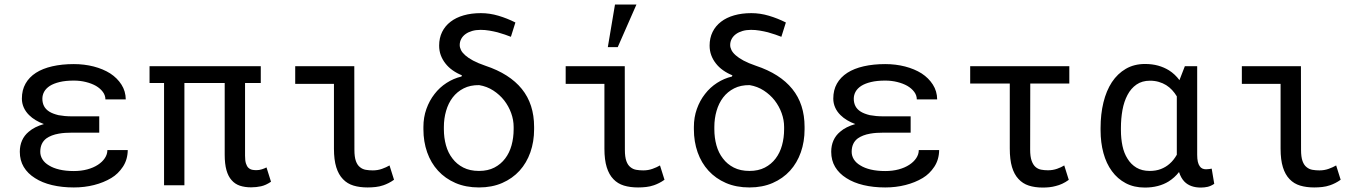

<svg xmlns="http://www.w3.org/2000/svg" viewBox="-20 -822 6041 852"><path d="M67.9 -148.4Q67.9 -110.4 85.4 -81.1Q103 -51.8 135.3 -31.7Q167 -11.2 210.9 -0.7Q254.9 9.8 307.6 9.8Q355 9.8 397.5 -1Q439.9 -11.7 474.1 -32.2Q504.4 -50.3 525.4 -82Q546.4 -113.8 546.9 -156.2H456.5Q456.5 -137.2 445.3 -120.4Q434.1 -103.5 414.6 -90.8Q394.5 -77.6 367.2 -70.3Q339.8 -63 307.6 -63Q271.5 -63 243.7 -69.6Q215.8 -76.2 197.3 -87.9Q178.2 -99.1 168.5 -114.7Q158.7 -130.4 158.7 -148.4Q158.7 -168 165.5 -182.9Q172.4 -197.8 186 -208Q196.3 -215.3 210.2 -220.7Q224.1 -226.1 241.2 -229Q254.4 -231.4 269.5 -232.4Q284.7 -233.4 301.8 -233.4H420.4V-305.7H301.8Q283.2 -305.7 267.6 -307.1Q252 -308.6 239.3 -311Q227.1 -314 216.8 -317.9Q206.5 -321.8 198.7 -326.7Q182.6 -336.9 175.3 -351.3Q168 -365.7 168 -383.8Q168 -400.4 176 -415Q184.1 -429.7 201.2 -440.9Q218.3 -451.7 244.6 -458Q271 -464.4 307.6 -464.4Q335.9 -464.4 361.3 -458Q386.7 -451.7 405.8 -440.9Q424.8 -429.7 436.3 -414.3Q447.8 -398.9 447.8 -380.9H538.1Q537.6 -417.5 519 -446.5Q500.5 -475.6 469.2 -496.1Q437.5 -516.1 395.8 -526.9Q354 -537.6 307.6 -537.6Q254.9 -537.6 212.2 -527.8Q169.4 -518.1 139.6 -499Q109.4 -479.5 93.3 -450.9Q77.1 -422.4 77.1 -384.3Q77.1 -363.8 85.4 -345Q93.8 -326.2 109.4 -311Q121.6 -298.8 138.2 -288.8Q154.8 -278.8 174.8 -271.5Q154.3 -265.6 137.2 -257.1Q120.1 -248.5 107.4 -237.3Q87.9 -221.2 77.9 -198.7Q67.9 -176.3 67.9 -148.4Z M1137.2 -453.6V-528.3H643.6V-453.6H708V0H798.3V-453.6H977.1V-135.7Q977.1 -94.7 984.9 -66.9Q992.7 -39.1 1007.8 -22.5Q1022.5 -5.4 1044.4 2Q1066.4 9.3 1094.2 9.3Q1117.2 9.3 1138.4 4.6Q1159.7 0 1182.6 -15.6L1162.6 -79.1Q1154.3 -74.7 1142.3 -70.8Q1130.4 -66.9 1117.7 -66.9Q1106.9 -66.9 1097.9 -68.8Q1088.9 -70.8 1082 -77.6Q1075.2 -84.5 1071.3 -96.9Q1067.4 -109.4 1067.4 -130.9V-453.6Z M1290 -528.3V-449.7H1461.9V-162.1Q1461.9 -112.8 1472.2 -79.8Q1482.4 -46.9 1502 -26.9Q1521 -6.8 1548.6 1.5Q1576.2 9.8 1611.3 9.8Q1629.4 9.8 1647 7.8Q1664.6 5.9 1681.6 0Q1692.9 -3.9 1704.6 -9.8Q1716.3 -15.6 1728.5 -24.4L1708.5 -87.9Q1694.3 -79.6 1675.3 -72.8Q1656.2 -65.9 1634.3 -65.9Q1618.2 -65.9 1603.5 -68.4Q1588.9 -70.8 1577.6 -80.1Q1565.9 -88.9 1559.3 -107.2Q1552.7 -125.5 1552.7 -157.2L1552.2 -528.3Z M1928.7 -619.6Q1928.7 -596.7 1936 -576.9Q1943.4 -557.1 1956.5 -540.5Q1969.7 -523.4 1988.3 -510.3Q2006.8 -497.1 2029.8 -487.8L2027.8 -482.4Q1992.7 -474.1 1961.7 -454.1Q1930.7 -434.1 1908.2 -404.8Q1885.3 -375.5 1872.1 -338.4Q1858.9 -301.3 1858.9 -258.8V-248.5Q1858.9 -193.4 1875.5 -146.2Q1892.1 -99.1 1923.8 -64.5Q1955.6 -29.8 2001.2 -10Q2046.9 9.8 2105.5 9.8Q2163.1 9.8 2208.5 -10Q2253.9 -29.8 2285.6 -64.5Q2316.9 -99.1 2333.5 -146.2Q2350.1 -193.4 2350.1 -248.5V-258.8Q2350.1 -359.9 2295.7 -427.2Q2241.2 -494.6 2133.8 -530.3Q2101.1 -541.5 2079.3 -553.2Q2057.6 -564.9 2044.4 -576.7Q2031.2 -588.4 2025.6 -599.9Q2020 -611.3 2020 -622.1Q2020 -637.2 2026.9 -649.7Q2033.7 -662.1 2045.9 -670.9Q2058.1 -679.7 2075 -684.6Q2091.8 -689.5 2112.3 -689.5Q2131.8 -689.5 2150.9 -686.3Q2169.9 -683.1 2187.5 -678.7Q2205.1 -673.8 2220.5 -668.5Q2235.8 -663.1 2247.1 -658.7L2267.1 -722.2Q2230.5 -740.7 2191.7 -752.2Q2152.8 -763.7 2113.8 -763.7Q2071.8 -763.7 2037.6 -753.9Q2003.4 -744.1 1979.5 -725.6Q1955.1 -707 1941.9 -680.2Q1928.7 -653.3 1928.7 -619.6ZM1949.7 -248.5V-258.8Q1949.7 -295.9 1959.5 -329.8Q1969.2 -363.8 1988.8 -389.6Q2008.3 -415 2037.6 -429.9Q2066.9 -444.8 2106.4 -444.3Q2141.1 -438.5 2169.2 -420.2Q2197.3 -401.9 2217.3 -376.5Q2237.3 -350.6 2248.3 -320.1Q2259.3 -289.6 2259.3 -258.8V-248.5Q2259.3 -210.9 2250 -177.2Q2240.7 -143.6 2221.7 -118.7Q2202.6 -93.3 2173.8 -78.4Q2145 -63.5 2105.5 -63.5Q2065.4 -63.5 2036.1 -78.4Q2006.8 -93.3 1987.8 -118.7Q1968.3 -143.6 1959 -177.2Q1949.7 -210.9 1949.7 -248.5Z M2490.2 -528.3V-449.7H2662.1V-162.1Q2662.1 -112.8 2672.4 -79.8Q2682.6 -46.9 2702.1 -26.9Q2721.2 -6.8 2748.8 1.5Q2776.4 9.8 2811.5 9.8Q2829.6 9.8 2847.2 7.8Q2864.7 5.9 2881.8 0Q2893.1 -3.9 2904.8 -9.8Q2916.5 -15.6 2928.7 -24.4L2908.7 -87.9Q2894.5 -79.6 2875.5 -72.8Q2856.4 -65.9 2834.5 -65.9Q2818.4 -65.9 2803.7 -68.4Q2789.1 -70.8 2777.8 -80.1Q2766.1 -88.9 2759.5 -107.2Q2752.9 -125.5 2752.9 -157.2L2752.4 -528.3ZM2709 -801.8 2677.2 -612.8H2721.2L2804.2 -801.8Z M3128.9 -619.6Q3128.9 -596.7 3136.2 -576.9Q3143.6 -557.1 3156.7 -540.5Q3169.9 -523.4 3188.5 -510.3Q3207 -497.1 3230 -487.8L3228 -482.4Q3192.9 -474.1 3161.9 -454.1Q3130.9 -434.1 3108.4 -404.8Q3085.4 -375.5 3072.3 -338.4Q3059.1 -301.3 3059.1 -258.8V-248.5Q3059.1 -193.4 3075.7 -146.2Q3092.3 -99.1 3124 -64.5Q3155.8 -29.8 3201.4 -10Q3247.1 9.8 3305.7 9.8Q3363.3 9.8 3408.7 -10Q3454.1 -29.8 3485.8 -64.5Q3517.1 -99.1 3533.7 -146.2Q3550.3 -193.4 3550.3 -248.5V-258.8Q3550.3 -359.9 3495.8 -427.2Q3441.4 -494.6 3334 -530.3Q3301.3 -541.5 3279.5 -553.2Q3257.8 -564.9 3244.6 -576.7Q3231.4 -588.4 3225.8 -599.9Q3220.2 -611.3 3220.2 -622.1Q3220.2 -637.2 3227.1 -649.7Q3233.9 -662.1 3246.1 -670.9Q3258.3 -679.7 3275.1 -684.6Q3292 -689.5 3312.5 -689.5Q3332 -689.5 3351.1 -686.3Q3370.1 -683.1 3387.7 -678.7Q3405.3 -673.8 3420.7 -668.5Q3436 -663.1 3447.3 -658.7L3467.3 -722.2Q3430.7 -740.7 3391.8 -752.2Q3353 -763.7 3314 -763.7Q3272 -763.7 3237.8 -753.9Q3203.6 -744.1 3179.7 -725.6Q3155.3 -707 3142.1 -680.2Q3128.9 -653.3 3128.9 -619.6ZM3149.9 -248.5V-258.8Q3149.9 -295.9 3159.7 -329.8Q3169.4 -363.8 3189 -389.6Q3208.5 -415 3237.8 -429.9Q3267.1 -444.8 3306.6 -444.3Q3341.3 -438.5 3369.4 -420.2Q3397.5 -401.9 3417.5 -376.5Q3437.5 -350.6 3448.5 -320.1Q3459.5 -289.6 3459.5 -258.8V-248.5Q3459.5 -210.9 3450.2 -177.2Q3440.9 -143.6 3421.9 -118.7Q3402.8 -93.3 3374 -78.4Q3345.2 -63.5 3305.7 -63.5Q3265.6 -63.5 3236.3 -78.4Q3207 -93.3 3188 -118.7Q3168.5 -143.6 3159.2 -177.2Q3149.9 -210.9 3149.9 -248.5Z M3668.5 -148.4Q3668.5 -110.4 3686 -81.1Q3703.6 -51.8 3735.8 -31.7Q3767.6 -11.2 3811.5 -0.7Q3855.5 9.8 3908.2 9.8Q3955.6 9.8 3998 -1Q4040.5 -11.7 4074.7 -32.2Q4105 -50.3 4126 -82Q4147 -113.8 4147.5 -156.2H4057.1Q4057.1 -137.2 4045.9 -120.4Q4034.7 -103.5 4015.1 -90.8Q3995.1 -77.6 3967.8 -70.3Q3940.4 -63 3908.2 -63Q3872.1 -63 3844.2 -69.6Q3816.4 -76.2 3797.9 -87.9Q3778.8 -99.1 3769 -114.7Q3759.3 -130.4 3759.3 -148.4Q3759.3 -168 3766.1 -182.9Q3772.9 -197.8 3786.6 -208Q3796.9 -215.3 3810.8 -220.7Q3824.7 -226.1 3841.8 -229Q3855 -231.4 3870.1 -232.4Q3885.3 -233.4 3902.3 -233.4H4021V-305.7H3902.3Q3883.8 -305.7 3868.2 -307.1Q3852.5 -308.6 3839.8 -311Q3827.6 -314 3817.4 -317.9Q3807.1 -321.8 3799.3 -326.7Q3783.2 -336.9 3775.9 -351.3Q3768.6 -365.7 3768.6 -383.8Q3768.6 -400.4 3776.6 -415Q3784.7 -429.7 3801.8 -440.9Q3818.8 -451.7 3845.2 -458Q3871.6 -464.4 3908.2 -464.4Q3936.5 -464.4 3961.9 -458Q3987.3 -451.7 4006.3 -440.9Q4025.4 -429.7 4036.9 -414.3Q4048.3 -398.9 4048.3 -380.9H4138.7Q4138.2 -417.5 4119.6 -446.5Q4101.1 -475.6 4069.8 -496.1Q4038.1 -516.1 3996.3 -526.9Q3954.6 -537.6 3908.2 -537.6Q3855.5 -537.6 3812.7 -527.8Q3770 -518.1 3740.2 -499Q3710 -479.5 3693.8 -450.9Q3677.7 -422.4 3677.7 -384.3Q3677.7 -363.8 3686 -345Q3694.3 -326.2 3710 -311Q3722.2 -298.8 3738.8 -288.8Q3755.4 -278.8 3775.4 -271.5Q3754.9 -265.6 3737.8 -257.1Q3720.7 -248.5 3708 -237.3Q3688.5 -221.2 3678.5 -198.7Q3668.5 -176.3 3668.5 -148.4Z M4725.1 -451.2V-528.3H4285.2V-451.2H4460.9V-163.1Q4460.9 -113.8 4470.7 -80.8Q4480.5 -47.9 4499.5 -27.8Q4518.1 -7.3 4545.2 1.5Q4572.3 10.3 4607.4 10.3Q4622.1 10.3 4636.5 8.8Q4650.9 7.3 4665 3.4Q4679.2 0 4693.6 -6.6Q4708 -13.2 4722.7 -23.9L4702.6 -87.9Q4689.5 -79.6 4670.7 -73Q4651.9 -66.4 4630.4 -66.4Q4614.3 -66.4 4600.1 -69.1Q4585.9 -71.8 4575.2 -81.1Q4564.5 -90.3 4557.9 -108.6Q4551.3 -127 4551.3 -158.2L4551.8 -451.2Z M5292.5 -528.3H5237.8L5215.3 -470.2L5213.9 -466.3Q5204.1 -479.5 5192.4 -490.5Q5180.7 -501.5 5167.5 -509.8Q5145.5 -523.4 5119.1 -530.8Q5092.8 -538.1 5061 -538.1Q5012.7 -538.1 4975.8 -516.6Q4939 -495.1 4914.1 -457.5Q4889.2 -419.4 4876.5 -367.4Q4863.8 -315.4 4863.8 -254.4V-244.1Q4863.8 -189.5 4876.5 -142.8Q4889.2 -96.2 4914.1 -62.5Q4939 -28.3 4975.6 -9Q5012.2 10.3 5060.1 10.3Q5091.3 10.3 5117.7 3.4Q5144 -3.4 5165.5 -16.6Q5178.7 -24.9 5190.4 -35.4Q5202.1 -45.9 5211.9 -58.6Q5216.3 -44.9 5222.4 -34.2Q5228.5 -23.4 5236.3 -15.6Q5249.5 -2.4 5267.6 3.9Q5285.6 10.3 5308.6 10.3Q5324.2 10.3 5338.6 7.1Q5353 3.9 5368.2 -6.3L5356.9 -73.7Q5352.1 -72.8 5345.5 -71.8Q5338.9 -70.8 5331.5 -70.8Q5322.8 -70.8 5315.7 -74Q5308.6 -77.1 5303.7 -84.5Q5298.3 -91.8 5295.4 -104.2Q5292.5 -116.7 5292.5 -135.3ZM4954.1 -244.1V-254.4Q4954.1 -295.9 4960.9 -333.7Q4967.8 -371.6 4983.4 -400.9Q4998.5 -429.7 5023.2 -446.8Q5047.9 -463.9 5083 -463.9Q5104 -463.9 5121.8 -458.7Q5139.6 -453.6 5154.8 -444.3Q5169.4 -435.1 5181.2 -422.4Q5192.9 -409.7 5202.1 -394.5V-160.2Q5202.1 -150.9 5202.1 -146.2Q5202.1 -141.6 5202.1 -135.3Q5195.3 -123.5 5187.3 -113.3Q5179.2 -103 5169.4 -94.7Q5152.8 -80.1 5131.1 -71.8Q5109.4 -63.5 5082 -63.5Q5047.4 -63.5 5022.9 -78.1Q4998.5 -92.8 4983.4 -117.7Q4967.8 -142.1 4960.9 -174.8Q4954.1 -207.5 4954.1 -244.1Z M5490.7 -528.3V-449.7H5662.6V-162.1Q5662.6 -112.8 5672.9 -79.8Q5683.1 -46.9 5702.6 -26.9Q5721.7 -6.8 5749.3 1.5Q5776.9 9.8 5812 9.8Q5830.1 9.8 5847.7 7.8Q5865.2 5.9 5882.3 0Q5893.6 -3.9 5905.3 -9.8Q5917 -15.6 5929.2 -24.4L5909.2 -87.9Q5895 -79.6 5876 -72.8Q5856.9 -65.9 5835 -65.9Q5818.8 -65.9 5804.2 -68.4Q5789.6 -70.8 5778.3 -80.1Q5766.6 -88.9 5760 -107.2Q5753.4 -125.5 5753.4 -157.2L5752.9 -528.3Z"/></svg>

Font: Roboto Mono
Style: Regular
Weight: 400
Monospace: yes
Designer: Google
Version: Version 3.000